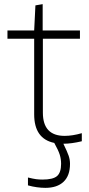

<svg xmlns="http://www.w3.org/2000/svg" viewBox="-20 -687 429 927"><path d="M199 220Q180 220 158 217Q136 214 115 208V170Q139 176 154 178Q169 180 185 180Q236 180 255.5 163Q275 146 275 104Q275 81 268.5 60Q262 39 242 3Q145 -17 145 -135V-500H16V-540H145L151 -661L186 -667V-540H366V-500H187V-143Q187 -31 292 -31Q330 -31 375 -44V-5Q325 7 286 7Q305 46 311.5 65Q318 84 318 104Q318 161 287 190.5Q256 220 199 220Z"/></svg>

Font: Encode Sans Wide
Style: Thin
Weight: 100
Designer: Pablo Impallari, Andres Torresi
Foundry: Pablo Impallari, Andres Torresi
Version: Version 1.000; ttfautohint (v1.00) -l 8 -r 50 -G 200 -x 14 -